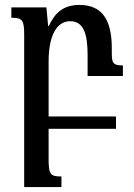

<svg xmlns="http://www.w3.org/2000/svg" viewBox="-20 -522 542 778"><path d="M177 124V0H450V-50H177V-273C177 -378 210 -436 264 -436C318 -436 335 -387 335 -298V-214H478V-257C441 -257 433 -264 433 -304V-327C433 -444 392 -502 302 -502C233 -502 201 -466 178 -417H175L168 -492H26V-450C71 -450 78 -441 78 -380V236H229V193C186 193 177 187 177 124Z"/></svg>

Font: Noto Serif Armenian ExtraCondensed SemiBold
Style: Regular
Weight: 600
Width: 2
Designer: Monotype Design Team
Foundry: Monotype Imaging Inc.
Version: Version 2.008